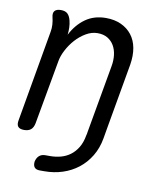

<svg xmlns="http://www.w3.org/2000/svg" viewBox="-83 -630 766 879"><g transform="rotate(10 300.0 -190.0)"><path d="M131 144Q135 126 146 116.5Q157 107 174 107H196Q222 107 246 100.5Q270 94 289.5 79.5Q309 65 323 42Q337 19 343 -15L345 -23Q345 -26 346 -30L402 -347Q407 -374 404 -399Q401 -424 390 -443Q379 -462 360 -473.5Q341 -485 313 -485Q286 -485 259.5 -469.5Q233 -454 212 -430.5Q191 -407 176.5 -379Q162 -351 158 -326L105 -30Q101 -9 89.5 0.5Q78 10 58 10Q38 10 30 0.5Q22 -9 26 -30L100 -454Q103 -470 102 -487Q101 -504 97 -520Q92 -540 100.5 -550Q109 -560 129.5 -560Q150 -560 160.5 -550Q171 -540 176 -520Q180 -504 180.5 -487.5Q181 -471 179 -454Q204 -503 244 -531.5Q284 -560 339 -560Q379 -560 409.5 -546Q440 -532 459.5 -507Q479 -482 485.5 -447Q492 -412 485 -369L433 -73L423 -15Q415 31 393 67.5Q371 104 339 129Q307 154 267 167Q227 180 182 180H161Q144 180 136.5 171Q129 162 131 144Z"/></g></svg>

Font: Maple Mono NL Light
Style: Italic
Weight: 300
Italic angle: -10°
Monospace: yes
Designer: subframe7536
Version: Version 7.000